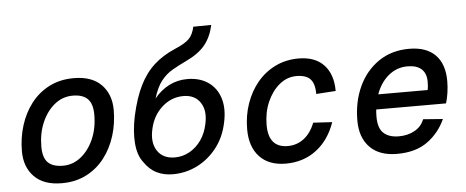

<svg xmlns="http://www.w3.org/2000/svg" viewBox="-51 -889 2502 1030"><g transform="rotate(-5 1200.0 -374.0)"><path d="M244 12Q147 12 96 -40Q45 -92 45 -177Q45 -249 65.5 -315Q86 -381 125.5 -432.5Q165 -484 223 -514Q281 -544 356 -544Q453 -544 504 -492Q555 -440 555 -355Q555 -283 534.5 -217Q514 -151 474.5 -99.5Q435 -48 377 -18Q319 12 244 12ZM258 -81Q312 -81 355 -115.5Q398 -150 423.5 -208Q449 -266 449 -339Q449 -398 422.5 -424.5Q396 -451 342 -451Q288 -451 245 -416.5Q202 -382 176.5 -323.5Q151 -265 151 -193Q151 -133 177.5 -107Q204 -81 258 -81Z M841 16Q793 16 754.5 -3Q716 -22 687 -65Q658 -103 653 -168Q648 -233 665 -314Q686 -409 718 -474Q750 -539 797.5 -582Q845 -625 911 -653Q964 -675 987 -697.5Q1010 -720 1019 -763L1116 -764Q1102 -700 1067.5 -657.5Q1033 -615 963 -582Q923 -563 889 -543.5Q855 -524 828.5 -490.5Q802 -457 784 -397Q819 -440 864 -463Q909 -486 962 -486Q1029 -486 1074.5 -454.5Q1120 -423 1137.5 -367Q1155 -311 1139 -237Q1123 -159 1079 -102.5Q1035 -46 973.5 -15Q912 16 841 16ZM860 -73Q902 -73 939 -93.5Q976 -114 1002 -151Q1028 -188 1038 -237Q1054 -308 1024.5 -352.5Q995 -397 933 -397Q869 -397 819 -352.5Q769 -308 753 -237Q736 -164 766 -118.5Q796 -73 860 -73Z M1450 12Q1359 12 1309 -41.5Q1259 -95 1259 -189Q1259 -263 1281.5 -327.5Q1304 -392 1344.5 -440.5Q1385 -489 1441.5 -516.5Q1498 -544 1566 -544Q1655 -544 1702.5 -493.5Q1750 -443 1750 -353L1645 -346Q1645 -401 1622 -426Q1599 -451 1547 -451Q1496 -451 1455 -417Q1414 -383 1389.5 -327Q1365 -271 1365 -203Q1365 -81 1469 -81Q1517 -81 1555 -109.5Q1593 -138 1615 -194L1717 -188Q1684 -93 1614.5 -40.5Q1545 12 1450 12Z M2049 12Q1954 12 1903 -40.5Q1852 -93 1852 -184Q1852 -285 1889.5 -366.5Q1927 -448 1997 -496Q2067 -544 2162 -544Q2254 -544 2302.5 -495Q2351 -446 2351 -354Q2351 -323 2346.5 -292Q2342 -261 2334 -235H1958Q1956 -216 1956 -196Q1956 -134 1985 -107.5Q2014 -81 2067 -81Q2115 -81 2152 -101.5Q2189 -122 2204 -161L2310 -153Q2277 -80 2213.5 -34Q2150 12 2049 12ZM2145 -451Q2087 -451 2042.5 -414Q1998 -377 1976 -315H2242Q2244 -324 2245 -334Q2246 -344 2246 -360Q2246 -404 2220.5 -427.5Q2195 -451 2145 -451Z"/></g></svg>

Font: Geist Mono Medium
Style: Italic
Weight: 500
Italic angle: -12°
Monospace: yes
Designer: Basement.studio, Andrés Briganti, Mateo Zaragoza
Foundry: Basement.studio, Vercel, Andrés Briganti, Guido Ferreyra, Mateo Zaragoza
Version: Version 1.500; ttfautohint (v1.8.4.7-5d5b)